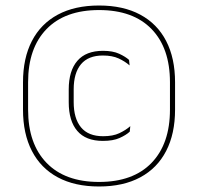

<svg xmlns="http://www.w3.org/2000/svg" viewBox="-20 -668 719 697"><path d="M339.5 9Q251.5 9 189.8 -24.2Q128 -57.5 95.8 -120Q63.5 -182.5 63.5 -270V-369Q63.5 -457 95.8 -519.2Q128 -581.5 189.8 -614.8Q251.5 -648 339.5 -648Q427.5 -648 489.2 -614.8Q551 -581.5 583.2 -519.2Q615.5 -457 615.5 -369V-270Q615.5 -182.5 583.2 -120Q551 -57.5 489.2 -24.2Q427.5 9 339.5 9ZM353.5 -156.5Q291.5 -156.5 260.5 -192.8Q229.5 -229 229.5 -297V-343Q229.5 -411 260.8 -447.2Q292 -483.5 354 -483.5Q389.5 -483.5 412.8 -472.8Q436 -462 448.5 -450.5L450.5 -430.5Q434 -445 410.8 -455.8Q387.5 -466.5 353.5 -466.5Q300.5 -466.5 274 -434.8Q247.5 -403 247.5 -343.5V-297.5Q247.5 -238 274 -205.8Q300.5 -173.5 354.5 -173.5Q390 -173.5 413.2 -184.5Q436.5 -195.5 453 -210L451 -190Q437.5 -177.5 414 -167Q390.5 -156.5 353.5 -156.5ZM339.5 -7.5Q463.5 -7.5 530.2 -76.8Q597 -146 597 -270V-369.5Q597 -493.5 530.2 -562.5Q463.5 -631.5 339.5 -631.5Q216 -631.5 149 -562.5Q82 -493.5 82 -369.5V-270Q82 -146 149 -76.8Q216 -7.5 339.5 -7.5Z"/></svg>

Font: Anek Bangla Thin
Style: Regular
Weight: 250
Designer: Sulekha Rajkumar (Bangla), Yesha Goshar (Latin)
Foundry: Ek Type
Version: Version 1.003